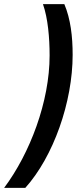

<svg xmlns="http://www.w3.org/2000/svg" viewBox="-97 -747 387 925"><path d="M-77 158H25C160 8 253 -255 253 -483C253 -571 243 -656 213 -727H110C134 -659 142 -564 142 -480C142 -257 47 -8 -77 158Z"/></svg>

Font: Noto Sans ExtraCondensed
Style: Bold Italic
Weight: 700
Width: 2
Italic angle: -12°
Designer: Monotype Design Team
Foundry: Monotype Imaging Inc.
Version: Version 2.013